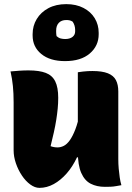

<svg xmlns="http://www.w3.org/2000/svg" viewBox="-20 -897 640 930"><path d="M118 -556Q170 -556 201.5 -544Q233 -532 247.5 -503Q262 -474 262 -423Q262 -397 259.5 -371Q257 -345 252.5 -316.5Q248 -288 241 -256.5Q234 -225 225 -189Q233 -186 241.5 -184.5Q250 -183 259 -183Q274 -183 289 -190.5Q304 -198 318 -217.5Q332 -237 345 -270.5Q358 -304 368 -356L366 -135H353Q332 -90 303 -57Q274 -24 240.5 -5.5Q207 13 171 13Q149 13 126.5 -3.5Q104 -20 86 -47Q68 -74 57 -106Q46 -138 46 -169Q46 -208 46 -246.5Q46 -285 46 -324Q46 -363 46 -401Q46 -445 42.5 -480Q39 -515 31 -551Q52 -553 74 -554.5Q96 -556 118 -556ZM428 -553Q475 -553 502.5 -542Q530 -531 541.5 -509Q553 -487 553 -454Q553 -397 553 -342.5Q553 -288 553 -234Q553 -180 553 -127Q553 -103 555 -80Q557 -57 560 -37Q563 -17 568 0Q556 2 542.5 4.5Q529 7 515.5 7.5Q502 8 488 8Q449 8 419.5 -7Q390 -22 373.5 -59.5Q357 -97 357 -162Q357 -216 357 -280Q357 -344 357 -412Q357 -480 357 -547Q370 -549 382.5 -550.5Q395 -552 406.5 -552.5Q418 -553 428 -553ZM301 -877Q349 -877 384.5 -858.5Q420 -840 439 -808.5Q458 -777 458 -738V-731Q458 -675 415 -638Q372 -601 295 -601Q222 -601 180 -635.5Q138 -670 138 -725V-732Q138 -772 158 -805Q178 -838 214.5 -857.5Q251 -877 301 -877ZM301 -800Q278 -800 265 -786.5Q252 -773 252 -749V-742Q252 -737 252.5 -732Q253 -727 254 -722Q264 -713 274.5 -710.5Q285 -708 296 -708Q318 -708 331 -718Q344 -728 344 -745V-752Q344 -763 341 -773Q338 -783 332 -792Q324 -797 317 -798.5Q310 -800 301 -800Z"/></svg>

Font: Recursive Monospace Casual Black
Style: Regular
Weight: 900
Version: Version 1.047